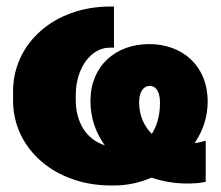

<svg xmlns="http://www.w3.org/2000/svg" viewBox="-20 -554 676 588"><path d="M610 -123C599 -120 588 -117 576 -116C601 -152 616 -195 616 -243C616 -353 538 -419 437 -419C335 -419 257 -353 257 -245C257 -191 274 -146 301 -109C244 -127 212 -180 212 -248V-262C212 -346 259 -408 316 -408C317 -408 328 -408 329 -408V-534C328 -534 318 -534 317 -534C147 -534 20 -422 20 -274V-246C20 -98 149 14 319 14H331C368 14 407 6 444 -10C479 2 516 8 552 8C571 8 591 7 610 3ZM445 -144C421 -167 406 -202 406 -240C406 -274 420 -291 439 -291C456 -291 470 -276 470 -239C470 -204 462 -170 445 -144Z"/></svg>

Font: Fixel Text Black
Style: Regular
Weight: 900
Width: 4
Designer: AlfaBravo + MacPaw
Foundry: Kyrylo Tkachov, Marchela Mozhyna, Serhii Makarenko, Maria Weinstein, Zakhar Kryvoshyya
Version: Version 1.211